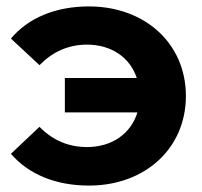

<svg xmlns="http://www.w3.org/2000/svg" viewBox="-20 -568 630 598"><path d="M257 -548C154 -548 69 -513 14 -448L103 -365C143 -406 192 -429 251 -429C327 -429 385 -389 406 -325H182V-218H408C388 -152 329 -110 251 -110C192 -110 143 -132 103 -173L14 -89C69 -25 154 10 257 10C432 10 559 -106 559 -269C559 -432 432 -548 257 -548Z"/></svg>

Font: AWKNG-Font
Style: Bold
Weight: 700
Designer: Awakening Church
Foundry: Awakening Church
Version: Version 1.700;PS 001.700;hotconv 1.0.88;makeotf.lib2.5.64775